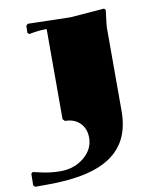

<svg xmlns="http://www.w3.org/2000/svg" viewBox="-156 -595 741 902"><g transform="rotate(-10 215.0 -144.0)"><path d="M120.1 -49.8V-480Q83 -480 51.8 -474.1L36.1 -471.2L27.8 -478L28.8 -512.2L37.1 -520L240.2 -515.1L401.9 -527.8L409.2 -521Q399.9 -446.8 399.9 -439.9V-40Q399.9 29.3 377.4 80.8Q355 132.3 306.9 168.2Q258.8 204.1 181.2 222.2Q103.5 240.2 -4.9 240.2H-62L-69.8 231.9L-68.8 176.8L-61 169.9L-24.9 178.2Q22 189 68.8 189Q134.8 189 181.4 150.4Q228 111.8 228 57.1Q228 13.7 201.2 -13.2Q174.3 -40 129.9 -40Z"/></g></svg>

Font: Yokawerad
Style: Regular
Weight: 500
Designer: gluk
Foundry: gluk
Version: Version 0.79